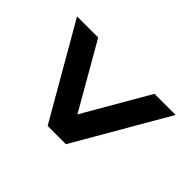

<svg xmlns="http://www.w3.org/2000/svg" viewBox="-165 -697 803 803"><g transform="rotate(-45 236.5 -295.5)"><path d="M127 -296 416 -129V-4L5 -242V-350L416 -587V-462Z"/></g></svg>

Font: Orbitron
Style: Regular
Weight: 500
Designer: Matt McInerney
Foundry: Matt McInerney
Version: 1.000